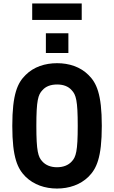

<svg xmlns="http://www.w3.org/2000/svg" viewBox="-20 -1077 659 1109"><path d="M309 12C379 12 444 -10 491 -56C537 -102 568 -165 568 -350C568 -535 537 -599 491 -644C444 -691 379 -712 310 -712C240 -712 175 -691 128 -644C82 -599 51 -535 51 -350C51 -165 82 -102 128 -56C175 -10 240 12 309 12ZM309 -111C273 -111 244 -123 225 -144C200 -170 190 -204 190 -350C190 -497 200 -530 225 -556C244 -578 273 -589 310 -589C346 -589 375 -578 394 -556C419 -530 429 -497 429 -350C429 -204 419 -170 394 -144C375 -123 346 -111 309 -111ZM245 -771H375V-885H245ZM166 -962H452V-1057H166Z"/></svg>

Font: Finlandica SemiBold
Style: Regular
Weight: 600
Designer: Niklas Ekholm, Juho Hiilivirta, Jaakko Suomalainen
Foundry: Helsinki Type Studio
Version: Version 2.000;Glyphs 3.2 (3202)